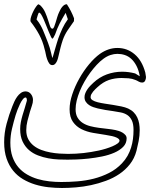

<svg xmlns="http://www.w3.org/2000/svg" viewBox="-20 -641 782 924"><path d="M652.8 -273.9Q647.5 -303.7 636.7 -324.2Q626 -344.7 611.8 -357.7Q597.7 -370.6 580.6 -376.2Q563.5 -381.8 544.9 -381.8Q528.8 -381.8 511.7 -376.2Q494.6 -370.6 477.5 -357.9Q461.4 -346.2 445.3 -328.9Q429.2 -311.5 414.3 -291.3Q399.4 -271 386.5 -248.3Q373.5 -225.6 364 -202.4Q354.5 -179.2 349.1 -157Q343.8 -134.8 343.8 -115.2Q343.8 -90.8 353.3 -75Q362.8 -59.1 378.4 -49.1Q394 -39.1 414.1 -33.9Q434.1 -28.8 455.6 -25.9Q477.1 -22.9 497.8 -20.8Q518.6 -18.6 535.6 -15.1Q542.5 -13.7 551.8 -10.7Q561 -7.8 569.3 -2.9Q577.6 2 583.5 8.8Q589.4 15.6 589.4 24.9Q589.4 48.8 572.8 65.7Q556.2 82.5 529.8 94Q503.4 105.5 470.7 112.1Q438 118.7 406.5 122.1Q375 125.5 347.9 126.5Q320.8 127.4 305.2 127.4Q286.1 127.4 262 126.5Q237.8 125.5 212.4 120.8Q187 116.2 162.8 106.9Q138.7 97.7 119.6 81.3Q100.6 64.9 88.9 40.3Q77.1 15.6 77.1 -20Q77.1 -37.1 80.3 -53.5Q83.5 -69.8 88.4 -86.4Q93.3 -103 98.9 -120.4Q104.5 -137.7 109.4 -156.7Q109.4 -171.9 103 -171.9Q96.7 -171.9 89.6 -162.8Q82.5 -153.8 76.2 -140.6Q69.8 -127.4 64.2 -112.8Q58.6 -98.1 55.2 -86.9Q45.4 -54.2 37.6 -21Q29.8 12.2 29.8 45.9Q29.8 84.5 40 113.5Q50.3 142.6 68.1 163.6Q85.9 184.6 109.9 198.5Q133.8 212.4 161.1 220.5Q188.5 228.5 217.5 231.7Q246.6 234.9 274.9 234.9Q313 234.9 353 231.7Q393.1 228.5 431.4 218.8Q469.7 209 504.6 191.4Q539.6 173.8 566.9 145Q583 127.9 593.8 108.9Q604.5 89.8 610.8 69.3Q617.2 48.8 619.9 27.6Q622.6 6.3 622.6 -15.6Q622.6 -44.4 614.5 -61.3Q606.4 -78.1 593 -87.2Q579.6 -96.2 561.5 -99.9Q543.5 -103.5 523.4 -106.4Q504.9 -108.9 487.1 -111.8Q469.2 -114.7 450.7 -119.1Q440.9 -121.6 429.7 -125.2Q418.5 -128.9 408.9 -135.3Q399.4 -141.6 393.1 -150.9Q386.7 -160.2 386.7 -173.3Q386.7 -183.6 390.9 -193.4Q395 -203.1 401.1 -211.9Q407.2 -220.7 414.8 -228.5Q422.4 -236.3 428.7 -242.2Q458.5 -270 494.1 -283Q529.8 -295.9 567.9 -295.9Q598.6 -295.9 630.4 -287.6ZM682.6 -270.5Q682.6 -260.7 678.2 -252.2Q673.8 -243.7 663.6 -243.7Q655.3 -243.7 647.2 -248.5Q639.2 -253.4 631.3 -256.3Q616.2 -262.7 598.4 -264.2Q580.6 -265.6 564.9 -265.6Q532.2 -265.6 503.9 -255.9Q475.6 -246.1 449.2 -221.7Q444.3 -217.3 438.7 -211.9Q433.1 -206.5 428 -200.2Q422.9 -193.8 419.4 -187.3Q416 -180.7 416 -173.3Q416 -164.6 425.5 -158.7Q435.1 -152.8 450.4 -148.9Q465.8 -145 485.1 -142.1Q504.4 -139.2 524.7 -136Q544.9 -132.8 563.7 -128.9Q582.5 -125 596.7 -118.7Q612.8 -111.3 623.5 -100.3Q634.3 -89.4 640.6 -75.7Q647 -62 649.7 -46.4Q652.3 -30.8 652.3 -14.2Q652.3 12.2 647.2 38.1Q642.1 64 636.7 85Q627 121.6 605.2 149.2Q583.5 176.8 554.2 196.5Q524.9 216.3 489.7 229.2Q454.6 242.2 418 250Q381.3 257.8 345.5 260.7Q309.6 263.7 278.3 263.7Q246.1 263.7 212.9 260Q179.7 256.3 148.7 246.8Q117.7 237.3 90.6 221.2Q63.5 205.1 43.5 180.7Q23.4 156.2 11.7 122.3Q0 88.4 0 43.5Q0 -1.5 11.7 -45.4Q23.4 -89.4 39.6 -129.9Q43.5 -140.1 49.1 -152.3Q54.7 -164.6 62.5 -175.5Q70.3 -186.5 80.6 -193.8Q90.8 -201.2 104 -201.2Q120.1 -200.2 129.4 -187.7Q138.7 -175.3 138.7 -160.2Q138.7 -146.5 133.5 -132.3Q128.4 -118.2 124.5 -104.5Q117.7 -82 112.1 -59.3Q106.4 -36.6 106.4 -14.6Q106.4 10.7 116.2 29.1Q126 47.4 142.1 60.1Q158.2 72.8 179 80.6Q199.7 88.4 222.2 92.5Q244.6 96.7 266.8 98.1Q289.1 99.6 307.6 99.6Q345.2 99.6 382.1 95.5Q418.9 91.3 455.1 83.5Q471.2 80.1 488.8 74.7Q506.3 69.3 521.2 63Q536.1 56.6 545.7 49.6Q555.2 42.5 555.2 35.6Q555.2 27.8 540.3 20.8Q525.4 13.7 488.8 8.3Q459 3.9 428.2 -1.5Q397.5 -6.8 372.3 -19.3Q347.2 -31.7 331.1 -54.4Q314.9 -77.1 314.9 -115.2Q314.9 -148.4 327.9 -187.3Q340.8 -226.1 361.6 -262.9Q382.3 -299.8 408.4 -331.3Q434.6 -362.8 460.9 -381.8Q481 -396 502.2 -403.1Q523.4 -410.2 544.9 -410.2Q592.3 -410.2 627.9 -379.9Q663.6 -349.6 679.2 -292ZM335.9 -539.1Q320.3 -517.6 305.7 -495.6Q291 -473.6 282.2 -448.7Q275.9 -430.2 271.2 -411.6Q266.6 -393.1 262.2 -374Q260.7 -367.2 258.5 -359.1Q256.3 -351.1 252.7 -344Q249 -336.9 244.1 -332.3Q239.3 -327.6 231.9 -327.6Q222.7 -327.6 216.8 -335.9Q210.9 -344.2 206.8 -356.2Q202.6 -368.2 200.2 -381.3Q197.8 -394.5 194.8 -403.8Q186 -441.9 168.7 -474.1Q151.4 -506.3 127.9 -536.1Q126.5 -539.1 126.5 -543.5Q126.5 -551.8 130.9 -564.2Q135.3 -576.7 141.4 -588.6Q147.5 -600.6 154.1 -609.6Q160.6 -618.7 164.6 -620.6Q167 -619.6 168.7 -618.4Q170.4 -617.2 172.9 -616.2Q189 -601.1 197.5 -581.3Q206.1 -561.5 211.4 -544.2Q216.8 -526.9 220.9 -514.9Q225.1 -502.9 232.4 -502.9Q236.8 -502.9 240.5 -511.7Q244.1 -520.5 247.8 -533Q251.5 -545.4 255.6 -559.1Q259.8 -572.8 264.6 -582.5Q267.1 -587.9 270.5 -594.5Q273.9 -601.1 278.6 -606.9Q283.2 -612.8 288.8 -616.7Q294.4 -620.6 301.8 -620.6Q313 -603.5 321.3 -587.2Q329.6 -570.8 336.4 -552.7ZM295.9 -579.1Q286.6 -563.5 279.5 -551Q272.5 -538.6 266.6 -526.9Q260.7 -515.1 255.6 -502.9Q250.5 -490.7 245.1 -475.1Q240.2 -465.3 237.3 -460.2Q234.4 -455.1 231.9 -455.1Q229.5 -455.1 225.1 -464.4Q220.7 -473.6 214.8 -487.5Q209 -501.5 202.6 -517.6Q196.3 -533.7 190.2 -547.6Q184.1 -561.5 178.5 -570.8Q172.9 -580.1 168.5 -580.1Q166.5 -580.1 164.8 -576.2Q163.1 -572.3 161.4 -566.9Q159.7 -561.5 158.2 -555.9Q156.7 -550.3 155.8 -547.4Q166.5 -534.2 173.6 -522Q180.7 -509.8 186.5 -496.6Q192.4 -483.4 198 -468.5Q203.6 -453.6 210.9 -435.5Q215.8 -423.3 219.5 -410.4Q223.1 -397.5 225.8 -386.7Q228.5 -376 230 -369.1Q231.4 -362.3 232.4 -362.3Q232.9 -362.3 236.1 -373.8Q239.3 -385.3 243.7 -400.6Q248 -416 252.9 -431.9Q257.8 -447.8 260.7 -456.5Q270 -481.9 280.5 -504.4Q291 -526.9 306.6 -548.3Z"/></svg>

Font: XB Kayhan Pook
Style: Regular
Weight: 700
Designer: Behnam
Foundry: Irmug
Version: Version 7.300 2009